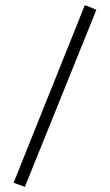

<svg xmlns="http://www.w3.org/2000/svg" viewBox="-20 -724 428 749"><path d="M77 5 33 -11 311 -704 356 -686Z"/></svg>

Font: Cairo Play Light
Style: Regular
Weight: 300
Version: Version 3.119